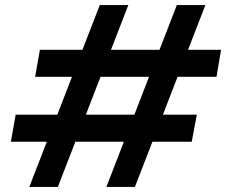

<svg xmlns="http://www.w3.org/2000/svg" viewBox="-20 -740 895 760"><path d="M401 0 680 -720H793L514 0ZM96 0 375 -720H488L209 0ZM23 -179 42 -286H759L739 -179ZM119 -436 138 -543H855L837 -436Z"/></svg>

Font: DM Sans 18pt SemiBold
Style: Italic
Weight: 600
Italic angle: -10°
Designer: Colophon Foundry, Jonny Pinhorn
Foundry: Colophon Foundry
Version: Version 4.004;gftools[0.9.30]